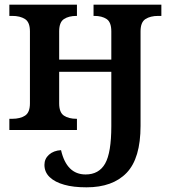

<svg xmlns="http://www.w3.org/2000/svg" viewBox="-20 -556 725 821"><path d="M255 234Q215 223 192.5 201.5Q170 180 170 149Q170 123 189.5 105.5Q209 88 241 86Q265 190 346 190Q403 190 429.5 143.5Q456 97 456 -17V-249H233V-114Q233 -75 253.5 -61.5Q274 -48 307 -48H309V0H20V-48H32Q66 -48 87 -61.5Q108 -75 108 -114V-422Q108 -461 87 -474.5Q66 -488 32 -488H20V-536H309V-488H307Q274 -488 253.5 -474.5Q233 -461 233 -422V-301H456V-422Q456 -461 436 -474.5Q416 -488 383 -488H380V-536H670V-488H657Q623 -488 602 -474.5Q581 -461 581 -422V-18Q581 121 521.5 183Q462 245 350 245Q293 245 255 234Z"/></svg>

Font: Noto Serif SemiBold
Style: Regular
Weight: 600
Designer: Monotype Design Team
Foundry: Monotype Imaging Inc.
Version: Version 1.001